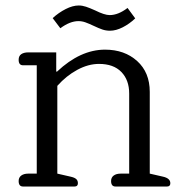

<svg xmlns="http://www.w3.org/2000/svg" viewBox="-20 -680 664 700"><path d="M321 -586Q304 -594 291.5 -598.5Q279 -603 266 -603Q235 -603 200 -577L172 -614Q194 -634 219.5 -647Q245 -660 267 -660Q280 -660 293.5 -655.5Q307 -651 327 -642Q361 -625 380 -625Q411 -625 445 -651L473 -613Q452 -593 427.5 -580.5Q403 -568 381 -568Q366 -568 353 -572.5Q340 -577 321 -586ZM48 -20Q48 -33 57.5 -40Q67 -47 83 -47H114V-442H64Q48 -442 48 -462Q48 -476 57.5 -482.5Q67 -489 83 -489H185V-419H188Q273 -499 363 -499Q434 -499 480 -457.5Q526 -416 526 -345V-47L574 -36Q601 -30 601 -12Q601 0 589 0H401Q385 0 385 -20Q385 -33 394.5 -40Q404 -47 420 -47H451V-339Q451 -388 422.5 -417.5Q394 -447 341 -447Q302 -447 262 -425.5Q222 -404 189 -367V-47L237 -36Q251 -33 257.5 -27.5Q264 -22 264 -12Q264 0 252 0H64Q48 0 48 -20Z"/></svg>

Font: Maitree
Style: Regular
Weight: 400
Designer: CadsonDemak Team
Foundry: CadsonDemak
Version: Version 1.001